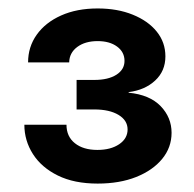

<svg xmlns="http://www.w3.org/2000/svg" viewBox="-20 -854 458 454"><path d="M210.9 -419.9Q155.3 -419.9 116.7 -439Q78.1 -458 57.9 -489.7Q37.6 -521.5 37.6 -559.1H137.2Q137.2 -531.2 157 -515.4Q176.8 -499.5 210.4 -499.5Q241.7 -499.5 261.7 -512.9Q281.7 -526.4 281.7 -547.9Q281.7 -569.3 260.3 -582.3Q238.8 -595.2 203.1 -595.2H161.1V-665H203.1Q235.8 -665 255.1 -677.2Q274.4 -689.5 274.4 -710Q274.4 -731 256.8 -743.9Q239.3 -756.8 210.9 -756.8Q181.2 -756.8 162.6 -742.9Q144 -729 143.6 -706.5H46.4Q46.4 -743.2 66.9 -772Q87.4 -800.8 124.5 -817.4Q161.6 -834 210.9 -834Q257.8 -834 293.9 -819.3Q330.1 -804.7 350.6 -779.3Q371.1 -753.9 371.1 -720.7Q371.1 -686 346.9 -663.6Q322.8 -641.1 284.2 -636.2V-634.8Q334 -629.9 359.9 -603Q385.7 -576.2 385.7 -540Q385.7 -505.4 363.5 -478.3Q341.3 -451.2 302 -435.5Q262.7 -419.9 210.9 -419.9Z"/></svg>

Font: Inter 28pt SemiBold
Style: Regular
Weight: 600
Designer: Rasmus Andersson
Foundry: rsms
Version: Version 4.001;git-66647c0bb